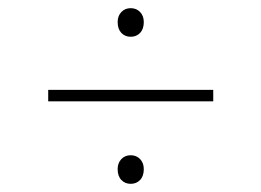

<svg xmlns="http://www.w3.org/2000/svg" viewBox="-20 -564 640 470"><path d="M300 -474Q286 -474 277 -483.5Q268 -493 268 -510Q268 -525 277 -534.5Q286 -544 300 -544Q314 -544 323 -534.5Q332 -525 332 -510Q332 -493 323 -483.5Q314 -474 300 -474ZM300 -114Q286 -114 277 -123.5Q268 -133 268 -150Q268 -165 277 -174.5Q286 -184 300 -184Q314 -184 323 -174.5Q332 -165 332 -150Q332 -133 323 -123.5Q314 -114 300 -114ZM98 -316V-344H502V-316Z"/></svg>

Font: Source Code Pro ExtraLight
Style: Regular
Weight: 200
Monospace: yes
Designer: Paul D. Hunt, Teo Tuominen
Foundry: Adobe Systems Incorporated
Version: Version 2.030;PS 1.000;hotconv 16.6.51;makeotf.lib2.5.65220